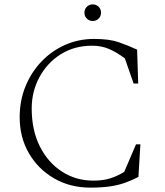

<svg xmlns="http://www.w3.org/2000/svg" viewBox="-20 -848 754 878"><path d="M393 10Q300 10 227 -32.5Q154 -75 112 -147.5Q70 -220 70 -312Q70 -388 96.5 -453Q123 -518 170 -567Q217 -616 278.5 -643Q340 -670 410 -670Q480 -670 523 -655Q566 -640 607 -621L612 -466H591L551 -581Q512 -610 477.5 -624.5Q443 -639 402 -639Q320 -639 258 -600Q196 -561 160.5 -495.5Q125 -430 125 -352Q125 -253 162 -179Q199 -105 263 -63.5Q327 -22 407 -22Q453 -22 486 -33Q519 -44 548 -62L602 -188H622L613 -39Q584 -24 554 -13Q524 -2 485.5 4Q447 10 393 10ZM404 -752Q388 -752 377 -763Q366 -774 366 -790Q366 -806 377 -817Q388 -828 404 -828Q420 -828 431 -817Q442 -806 442 -790Q442 -774 431 -763Q420 -752 404 -752Z"/></svg>

Font: Spectral ExtraLight
Style: Regular
Weight: 275
Designer: Jean-Baptiste Levee
Foundry: Production Type
Version: Version 2.001